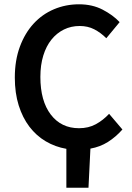

<svg xmlns="http://www.w3.org/2000/svg" viewBox="-20 -686 616 894"><path d="M289 188V7Q237 -2 193 -28Q149 -54 117 -96Q85 -138 67 -195.5Q49 -253 49 -325Q49 -405 72.5 -468.5Q96 -532 136.5 -576Q177 -620 231.5 -643Q286 -666 348 -666Q410 -666 458 -641Q506 -616 537 -583L475 -508Q449 -534 419 -549.5Q389 -565 351 -565Q311 -565 277.5 -548.5Q244 -532 219.5 -501.5Q195 -471 181.5 -427Q168 -383 168 -328Q168 -216 216.5 -152.5Q265 -89 348 -89Q392 -89 426 -107.5Q460 -126 488 -156L550 -83Q519 -48 482.5 -25Q446 -2 401 6L392 188Z"/></svg>

Font: TT Toshiba Sans Medium
Style: Regular
Weight: 500
Designer: Paul D. Hunt
Foundry: Toshiba Corporation
Version: Version 2.020;PS 2.000;hotconv 1.0.86;makeotf.lib2.5.63406